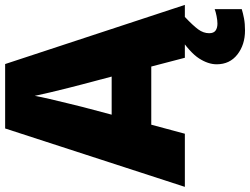

<svg xmlns="http://www.w3.org/2000/svg" viewBox="-136 -714 997 766"><g transform="rotate(-90 363.0 -331.5)"><path d="M515 -93 480 -227H248L212 -93H0L233 -810H490L726 -93ZM409 -502Q404 -521 395 -556.5Q386 -592 377 -630Q368 -668 363 -692Q359 -668 350.5 -632Q342 -596 333.5 -561Q325 -526 319 -502L288 -385H440ZM613 4Q613 22 623.5 29.5Q634 37 651 37Q664 37 681.5 33.5Q699 30 709 26V134Q693 139 672 143Q651 147 624 147Q567 147 528 116.5Q489 86 489 34Q489 0 512.5 -36.5Q536 -73 603 -118L678 -93Q644 -61 628.5 -40Q613 -19 613 4Z"/></g></svg>

Font: Noto Sans Kannada UI Black
Style: Regular
Weight: 900
Designer: Jelle Bosma - Monotype Design Team
Foundry: Monotype Imaging Inc.
Version: Version 2.005; ttfautohint (v1.8.4.7-5d5b)